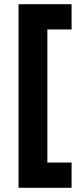

<svg xmlns="http://www.w3.org/2000/svg" viewBox="-20 -769 395 912"><path d="M320 -749V-629H205V3H320V123H68V-749Z"/></svg>

Font: Titillium-CLs Web
Style: CLs-Bold
Weight: 700
Version: Version 1.002;PS 57.000;hotconv 1.0.70;makeotf.lib2.5.55311